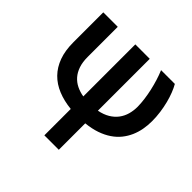

<svg xmlns="http://www.w3.org/2000/svg" viewBox="-188 -737 1162 1162"><g transform="rotate(45 392.5 -156.0)"><path d="M190 -545.5V-287.6Q190 -243.3 201.2 -210.6Q212.4 -177.9 232.4 -155.2Q252.5 -132.5 280 -119.1Q307.5 -105.8 340.2 -100.1V-545.5H463.8V-101.6Q505 -109.7 534.1 -127.3Q563.2 -144.9 581.7 -169.6Q600.1 -194.2 608.7 -224.6Q617.2 -255 617.2 -288.4Q616.8 -318.9 612.4 -351.9Q608 -384.9 600.5 -418.3Q593 -451.7 582.9 -484.2Q572.8 -516.7 560.7 -545.5H678.6Q691.1 -523.8 702.2 -495.4Q713.4 -467 721.9 -433.6Q730.5 -400.2 735.6 -363.5Q740.8 -326.7 740.8 -288.4Q740.8 -252.8 734.6 -218.6Q728.3 -184.3 714.7 -153.2Q701 -122.2 679.5 -95.3Q658 -68.5 627.1 -47.6Q596.2 -26.6 555.8 -12.6Q515.3 1.4 463.8 6.7V233H340.2V7.1Q277.3 0.7 226.6 -20.1Q175.8 -40.8 140.1 -77.2Q104.4 -113.6 85.2 -166.2Q66.1 -218.8 66.1 -289.1V-545.5Z"/></g></svg>

Font: Interop SemBd
Style: Regular
Weight: 600
Designer: Rasmus Andersson, Google, Jang Haemin
Foundry: jhaemin
Version: Version 1.008